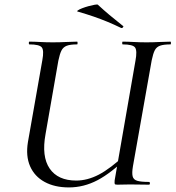

<svg xmlns="http://www.w3.org/2000/svg" viewBox="-20 -807 767 839"><path d="M281 12Q219 12 175 -12Q131 -36 111.5 -80.5Q92 -125 102 -186L165 -544Q173 -587 162.5 -600Q152 -613 108 -613Q106 -613 106 -619Q106 -625 108 -625Q130 -625 155.5 -623.5Q181 -622 211 -622Q241 -622 268.5 -623.5Q296 -625 317 -625Q319 -625 319 -619Q319 -613 317 -613Q287 -613 271.5 -607Q256 -601 248.5 -586Q241 -571 235 -542L179 -221Q161 -123 197 -70.5Q233 -18 313 -18Q362 -18 412 -44Q462 -70 531 -134L541 -124Q466 -51 406 -19.5Q346 12 281 12ZM493 0Q483 0 481.5 -3Q480 -6 481 -19L572 -542Q580 -585 570.5 -599Q561 -613 516 -613Q514 -613 514 -619Q514 -625 516 -625Q538 -625 564.5 -623.5Q591 -622 620 -622Q649 -622 677 -623.5Q705 -625 725 -625Q727 -625 727 -619Q727 -613 725 -613Q696 -613 680 -607.5Q664 -602 656.5 -587.5Q649 -573 643 -544L561 -81Q556 -52 559.5 -37Q563 -22 579.5 -17Q596 -12 631 -12Q635 -12 635 -6Q635 0 631 0Q611 0 591 -0.5Q571 -1 548 -1Q533 -1 520 -0.5Q507 0 493 0ZM509 -685Q478 -700 449 -712Q420 -724 389.5 -734.5Q359 -745 321 -756Q314 -757 320 -761.5Q326 -766 339 -771Q352 -776 366.5 -780Q381 -784 392.5 -786Q404 -788 407 -787Q434 -762 458.5 -741.5Q483 -721 517 -694Q521 -693 517.5 -688Q514 -683 509 -685Z"/></svg>

Font: Cormorant Infant Light Medium
Style: Italic
Weight: 500
Italic angle: -10°
Version: Version 4.001